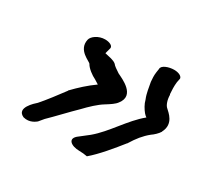

<svg xmlns="http://www.w3.org/2000/svg" viewBox="-93 -555 666 633"><g transform="rotate(30 240.0 -238.5)"><path d="M109 -377C99 -332 151 -318 154 -311C161 -298 181 -283 196 -276L212 -266C185 -247 160 -224 137 -200V-199C120 -176 89 -135 71 -115C63 -108 16 -67 54 -50C80 -43 98 -59 102 -62L117 -80C140 -102 179 -144 202 -166L203 -167C222 -187 245 -209 265 -221C281 -231 295 -240 302 -250C338 -296 271 -323 253 -332C242 -339 229 -348 226 -353C216 -362 198 -364 182 -368C183 -371 186 -383 188 -390C190 -400 176 -407 159 -407C134 -407 112 -391 109 -377ZM243 -86C212 -64 237 -46 269 -46C281 -46 287 -45 299 -43C330 -69 366 -113 393 -147H394V-148C410 -174 425 -193 446 -210C455 -216 467 -227 473 -237V-238C494 -278 459 -303 450 -312C441 -319 435 -338 435 -356L434 -357C433 -371 432 -387 434 -403L437 -418V-419C436 -427 424 -434 406 -434C386 -434 360 -425 361 -411L359 -398C357 -384 358 -373 359 -361C363 -341 365 -321 373 -302C377 -286 386 -272 394 -262C398 -257 401 -255 405 -252C356 -212 323 -151 275 -111C263 -102 249 -91 243 -86Z"/></g></svg>

Font: Stray Cat
Style: ExBdExtObl
Weight: 800
Version: Version 1.0